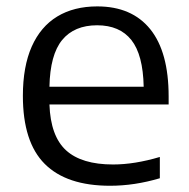

<svg xmlns="http://www.w3.org/2000/svg" viewBox="-20 -571 590 600"><path d="M507 -244.5H134.5Q138 -145.5 186.5 -101.2Q235 -57 333.5 -57Q400.5 -57 479.5 -80.5V-14Q400.5 9.5 324 9.5Q188 9.5 119.8 -58.8Q51.5 -127 51.5 -271.5Q51.5 -363 79.2 -425.5Q107 -488 159 -519.5Q211 -551 284 -551Q392 -551 449.5 -479.8Q507 -408.5 507 -269.5ZM134.5 -300H429Q427 -400 390.5 -446Q354 -492 283.5 -492Q212 -492 174.2 -446Q136.5 -400 134.5 -300Z"/></svg>

Font: Encode Sans Semi Expanded
Style: Regular
Weight: 400
Width: 6
Designer: Multiple Designers
Foundry: Impallari Type
Version: Version 2.000